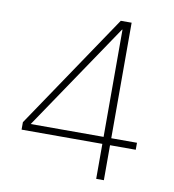

<svg xmlns="http://www.w3.org/2000/svg" viewBox="-79 -768 758 838"><g transform="rotate(10 300.0 -349.0)"><path d="M403 0V-155H45V-188L389 -698H437V-186H551V-155H437V0ZM80 -186H403V-661H401Z"/></g></svg>

Font: IBM Plex Sans ExtLt
Style: Regular
Weight: 200
Designer: Mike Abbink, Paul van der Laan, Pieter van Rosmalen
Foundry: Bold Monday
Version: Version 3.005